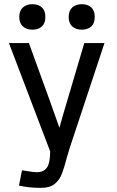

<svg xmlns="http://www.w3.org/2000/svg" viewBox="-20 -745 567 934"><path d="M23.4 0ZM488.3 -535.6 319.3 -25.9Q313 -7.3 305.9 18.8Q298.8 44.9 294.2 61Q289.6 77.1 282.5 96.4Q275.4 115.7 267.1 127.2Q258.8 138.7 246.6 149.2Q234.4 159.7 217.3 164.3Q200.2 168.9 177.7 168.9Q119.6 168.9 72.3 157.7L86.9 83.5Q96.2 84.5 111.8 87.2Q127.4 89.8 138.9 91.3Q150.4 92.8 160.2 92.8Q191.4 92.8 207.5 71.3Q223.6 49.8 224.1 -8.3L23.4 -535.6H120.6L219.2 -263.7Q246.1 -189.5 269 -123.5Q285.2 -182.6 316.4 -286.6L390.1 -535.6ZM331.5 -616.5Q314 -632.3 314 -662.6Q314 -692.9 331.5 -708.7Q349.1 -724.6 377.9 -724.6Q406.7 -724.6 423.8 -709Q440.9 -693.4 440.9 -662.6Q440.9 -631.8 423.8 -616.2Q406.7 -600.6 377.9 -600.6Q349.1 -600.6 331.5 -616.5ZM91.3 -616.5Q73.7 -632.3 73.7 -662.6Q73.7 -692.9 91.3 -708.7Q108.9 -724.6 137.7 -724.6Q166.5 -724.6 183.6 -709Q200.7 -693.4 200.7 -662.6Q200.7 -631.8 183.6 -616.2Q166.5 -600.6 137.7 -600.6Q108.9 -600.6 91.3 -616.5Z"/></svg>

Font: Coda
Style: Regular
Weight: 400
Designer: vernon adams
Foundry: vernon adams
Version: Version 2.000; ttfautohint (v0.8) -r 50 -G 200 -x